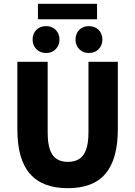

<svg xmlns="http://www.w3.org/2000/svg" viewBox="-20 -975 708 1007"><path d="M336 12Q270 12 220.5 -6.5Q171 -25 137.5 -63Q104 -101 87.5 -159.5Q71 -218 71 -299V-651H230V-281Q230 -224 242 -190Q254 -156 277.5 -141Q301 -126 336 -126Q371 -126 395 -141Q419 -156 431.5 -190Q444 -224 444 -281V-651H598V-299Q598 -218 581.5 -159.5Q565 -101 532.5 -63Q500 -25 450.5 -6.5Q401 12 336 12ZM222 -697Q190 -697 170.5 -717.5Q151 -738 151 -767Q151 -798 170.5 -818Q190 -838 222 -838Q253 -838 272.5 -818Q292 -798 292 -767Q292 -738 272.5 -717.5Q253 -697 222 -697ZM446 -697Q415 -697 395.5 -717.5Q376 -738 376 -767Q376 -798 395.5 -818Q415 -838 446 -838Q478 -838 497.5 -818Q517 -798 517 -767Q517 -738 497.5 -717.5Q478 -697 446 -697ZM179 -874V-955H489V-874Z"/></svg>

Font: Source Sans 3 ExtraLight ExtraBold
Style: Regular
Weight: 800
Version: Version 3.052;hotconv 1.1.0;makeotfexe 2.6.0